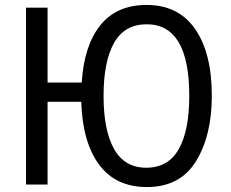

<svg xmlns="http://www.w3.org/2000/svg" viewBox="-20 -745 931 775"><path d="M572 -725Q450 -725 384.5 -642.5Q319 -560 310 -412H172V-714H85V0H172V-334H308Q313 -171 380 -80.5Q447 10 573 10Q707 10 771 -94Q835 -198 835 -358Q835 -531 767.5 -628Q700 -725 572 -725ZM572 -647Q744 -647 744 -358Q744 -218 701.5 -143Q659 -68 570 -68Q483 -68 440.5 -143.5Q398 -219 398 -358Q398 -497 440.5 -572Q483 -647 572 -647Z"/></svg>

Font: Noto Sans UI SemiCondensed
Style: Regular
Weight: 400
Width: 4
Designer: Monotype Design Team
Foundry: Monotype Imaging Inc.
Version: 1.001